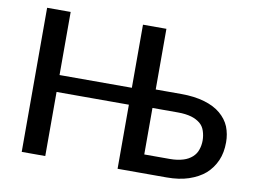

<svg xmlns="http://www.w3.org/2000/svg" viewBox="-77 -833 1247 945"><g transform="rotate(10 546.0 -360.0)"><path d="M681.6 -92.3H809.6Q847.2 -92.3 876.5 -101.6Q901.9 -109.4 920.4 -126Q938 -142.1 944.8 -163.1Q952.6 -185.5 952.6 -209Q952.6 -233.9 944.8 -257.3Q937.5 -279.8 920.4 -293.9Q901.4 -309.1 876.5 -316.4Q847.7 -324.7 809.6 -324.7H681.6ZM681.6 -417H809.6Q875.5 -417 926.3 -401.9Q975.6 -387.2 1006.8 -360.8Q1039.1 -333.5 1053.7 -298.3Q1067.9 -261.7 1067.9 -221.2Q1067.9 -168.9 1050.8 -129.9Q1033.2 -89.4 1000.5 -60.1Q968.3 -32.2 918.9 -15.6Q872.1 0 809.6 0H564.5V-320.3H203.1V0H85.4V-720.2H203.1V-404.8H564.5V-720.2H681.6Z"/></g></svg>

Font: Lato-SemiBold
Style: Regular
Weight: 500
Designer: Lukasz Dziedzic with Adam Twardoch and Botio Nikoltchev
Foundry: tyPoland Lukasz Dziedzic
Version: ""